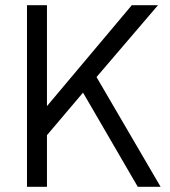

<svg xmlns="http://www.w3.org/2000/svg" viewBox="-20 -720 654 740"><path d="M84 0V-700H161V-311L488 -700H589L352 -423L599 0H511L300 -363L161 -199V0Z"/></svg>

Font: Haskoy
Style: Regular
Weight: 400
Designer: Ertekin Erdin
Foundry: Ertekin Erdin
Version: Version 1.500